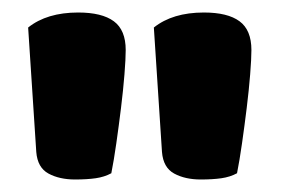

<svg xmlns="http://www.w3.org/2000/svg" viewBox="-20 -655 450 307"><path d="M100 -368Q75 -368 57.5 -377.5Q40 -387 38 -412L25 -611Q55 -635 105 -635Q143 -635 162 -621Q181 -607 181 -575Q181 -561 179 -536Q177 -511 173.5 -482.5Q170 -454 166 -426Q162 -398 158 -378Q147 -372 133 -370Q119 -368 100 -368ZM301 -368Q276 -368 258.5 -377.5Q241 -387 239 -412L226 -611Q256 -635 306 -635Q344 -635 363 -621Q382 -607 382 -575Q382 -561 380 -536Q378 -511 374.5 -482.5Q371 -454 367 -426Q363 -398 359 -378Q348 -372 334 -370Q320 -368 301 -368Z"/></svg>

Font: Baloo 2 Latin ExtraBold
Style: Regular
Weight: 400
Designer: Sarang Kulkarni and Ek Type
Foundry: Ek Type
Version: Version 1.001